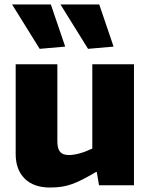

<svg xmlns="http://www.w3.org/2000/svg" viewBox="-20 -827 671 857"><path d="M157 -609 34 -807H207L271 -619ZM373 -609 250 -807H423L487 -619ZM203 10Q130 10 90 -30Q50 -70 50 -139V-540H236V-197Q236 -164 248 -149.5Q260 -135 287 -135Q309 -135 336 -142.5Q363 -150 392 -164V-540H578V0H422L412 -59H408Q374 -39 348.5 -26Q323 -13 300.5 -5Q278 3 255 6.5Q232 10 203 10Z"/></svg>

Font: Encode Sans Narrow
Style: ExtraBold
Weight: 800
Designer: Pablo Impallari, Andres Torresi
Foundry: Pablo Impallari, Andres Torresi
Version: Version 1.000; ttfautohint (v1.00) -l 8 -r 50 -G 200 -x 14 -